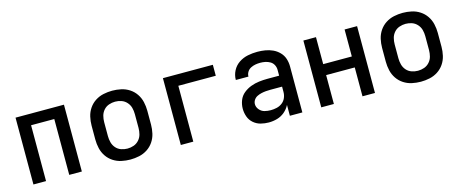

<svg xmlns="http://www.w3.org/2000/svg" viewBox="-36 -1000 3529 1471"><g transform="rotate(-15 1728.0 -265.0)"><path d="M96 0H196V-443H380V0H480V-530H96Z M864 8Q899 8 934 0.5Q969 -7 999 -26.5Q1029 -46 1049 -75.5Q1069 -105 1077 -140Q1085 -175 1085 -210V-320Q1085 -355 1077 -390Q1069 -425 1049 -454.5Q1029 -484 999 -503.5Q969 -523 934 -530.5Q899 -538 864 -538Q829 -538 794 -530.5Q759 -523 729 -503.5Q699 -484 679 -454.5Q659 -425 651 -390Q643 -355 643 -320V-210Q643 -175 651 -140Q659 -105 679 -75.5Q699 -46 729 -26.5Q759 -7 794 0.5Q829 8 864 8ZM864 -79Q839 -79 814.5 -87.5Q790 -96 773 -115.5Q756 -135 749.5 -160Q743 -185 743 -210V-320Q743 -346 749.5 -370.5Q756 -395 773 -414.5Q790 -434 814.5 -442.5Q839 -451 864 -451Q890 -451 914 -442.5Q938 -434 955.5 -414.5Q973 -395 979.5 -370.5Q986 -346 986 -320V-210Q986 -185 979.5 -160Q973 -135 955.5 -115.5Q938 -96 914 -87.5Q890 -79 864 -79Z M1265 0H1364V-443H1661V-530H1265Z M1962 8Q1996 8 2029 -1.5Q2062 -11 2088.5 -33.5Q2115 -56 2130 -86V0H2229V-365Q2229 -396 2219.5 -426Q2210 -456 2187.5 -479Q2165 -502 2136.5 -515Q2108 -528 2077 -533Q2046 -538 2015 -538Q1977 -538 1939.5 -530.5Q1902 -523 1869.5 -501.5Q1837 -480 1819 -445.5Q1801 -411 1801 -373V-372H1901Q1901 -392 1911.5 -409Q1922 -426 1939.5 -435Q1957 -444 1976 -447.5Q1995 -451 2015 -451Q2035 -451 2055 -447Q2075 -443 2093 -432.5Q2111 -422 2120.5 -403.5Q2130 -385 2130 -365V-318H2037Q2004 -318 1970.5 -314Q1937 -310 1905 -298Q1873 -286 1846.5 -264.5Q1820 -243 1807.5 -211Q1795 -179 1795 -145Q1795 -113 1806 -82Q1817 -51 1842 -29.5Q1867 -8 1898.5 0Q1930 8 1962 8ZM2000 -79Q1976 -79 1952 -85Q1928 -91 1911 -111Q1894 -131 1894 -155Q1894 -173 1904.5 -188.5Q1915 -204 1931.5 -212Q1948 -220 1965.5 -224Q1983 -228 2001 -229.5Q2019 -231 2037 -231H2130V-189Q2130 -165 2120.5 -142.5Q2111 -120 2091.5 -105Q2072 -90 2048 -84.5Q2024 -79 2000 -79Z M2379 0H2479V-229H2706V0H2805V-530H2706V-316H2479V-530H2379Z M3168 8Q3203 8 3238 0.5Q3273 -7 3303 -26.5Q3333 -46 3353 -75.5Q3373 -105 3381 -140Q3389 -175 3389 -210V-320Q3389 -355 3381 -390Q3373 -425 3353 -454.5Q3333 -484 3303 -503.5Q3273 -523 3238 -530.5Q3203 -538 3168 -538Q3133 -538 3098 -530.5Q3063 -523 3033 -503.5Q3003 -484 2983 -454.5Q2963 -425 2955 -390Q2947 -355 2947 -320V-210Q2947 -175 2955 -140Q2963 -105 2983 -75.5Q3003 -46 3033 -26.5Q3063 -7 3098 0.5Q3133 8 3168 8ZM3168 -79Q3143 -79 3118.5 -87.5Q3094 -96 3077 -115.5Q3060 -135 3053.5 -160Q3047 -185 3047 -210V-320Q3047 -346 3053.5 -370.5Q3060 -395 3077 -414.5Q3094 -434 3118.5 -442.5Q3143 -451 3168 -451Q3194 -451 3218 -442.5Q3242 -434 3259.5 -414.5Q3277 -395 3283.5 -370.5Q3290 -346 3290 -320V-210Q3290 -185 3283.5 -160Q3277 -135 3259.5 -115.5Q3242 -96 3218 -87.5Q3194 -79 3168 -79Z"/></g></svg>

Font: Iosevka Sparkle Medium
Style: Regular
Weight: 500
Designer: Belleve Invis
Foundry: Belleve Invis
Version: Version 4.5.0; ttfautohint (v1.8.3)